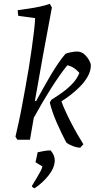

<svg xmlns="http://www.w3.org/2000/svg" viewBox="-20 -732 510 1006"><path d="M400 42Q394 42 384 40Q374 38 363.5 34Q353 30 343 25Q333 20 327 14Q317 -5 303.5 -32.5Q290 -60 277 -90Q264 -120 254.5 -148Q245 -176 241 -195L249 -209Q278 -227 306.5 -247.5Q335 -268 359 -293Q383 -318 396 -350Q384 -364 369 -374.5Q354 -385 333 -390Q314 -367 292.5 -336.5Q271 -306 248.5 -270.5Q226 -235 203 -196Q180 -157 157 -115L137 0H71L61 -16Q68 -46 77 -86.5Q86 -127 95 -175.5Q104 -224 113.5 -276Q123 -328 131.5 -379.5Q140 -431 146.5 -479Q153 -527 158 -567.5Q163 -608 164 -637L76 -649Q73 -661 73 -679Q97 -682 128 -686.5Q159 -691 189.5 -697.5Q220 -704 241 -712L252 -693Q229 -572 205.5 -443Q182 -314 163 -204L169 -202Q189 -238 208 -272.5Q227 -307 246.5 -339.5Q266 -372 285 -400Q304 -428 323 -450Q332 -454 350.5 -458Q369 -462 383 -462Q406 -462 422 -447.5Q438 -433 447 -416Q456 -399 456 -390Q456 -360 439.5 -331Q423 -302 398 -277Q373 -252 347 -232.5Q321 -213 302 -201Q309 -180 322.5 -150.5Q336 -121 352.5 -89Q369 -57 386 -27.5Q403 2 417 24ZM162 254Q158 254 152.5 250Q147 246 147 244Q147 242 155 229Q163 216 173.5 198.5Q184 181 192.5 165Q201 149 202 140L166 118Q167 114 169.5 102.5Q172 91 174.5 79.5Q177 68 177 66Q187 64 206.5 60Q226 56 245 56Q256 68 261.5 81.5Q267 95 267 109Q266 147 235 186.5Q204 226 162 254Z"/></svg>

Font: Labrada
Style: Italic
Weight: 400
Italic angle: -7°
Designer: Mercedes Jáuregui
Foundry: Omnibus-Type Team
Version: Version 1.000